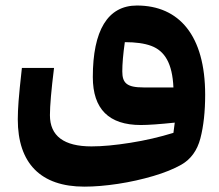

<svg xmlns="http://www.w3.org/2000/svg" viewBox="-20 -448 804 706"><path d="M60.5 -198.2C54.2 -142.6 50.3 -102.1 48.3 -76.2C46.4 -50.3 45.4 -27.8 45.4 -9.3C45.4 152.8 129.9 238.3 290 238.3C327.6 238.3 368.7 234.9 414.1 228C459 221.2 502.4 211.4 543.9 199.2C585.4 187 619.6 172.9 646.5 157.7C681.6 137.7 705.1 105.5 716.8 61C728.5 16.1 734.4 -37.6 734.4 -99.6C734.4 -317.9 638.2 -427.7 483.4 -427.7C376 -427.7 321.3 -335.9 321.3 -164.6C321.3 -46.9 380.4 11.7 498 11.7C524.9 11.7 566.4 8.8 622.6 2.9L617.7 40.5C566.9 56.2 514.2 68.4 459 77.1C403.8 85.9 356.4 90.3 316.4 90.3C215.3 90.3 163.6 52.2 163.6 -24.4C163.6 -58.6 168.5 -116.7 178.7 -198.2ZM507.3 -126.5C445.8 -126.5 429.7 -143.1 429.7 -185.5C429.7 -212.4 432.6 -248.5 439 -293C478.5 -293 511.2 -288.6 536.1 -279.3C585.9 -260.7 613.8 -214.8 617.7 -126.5Z"/></svg>

Font: SG Kara SemiBold
Style: Regular
Weight: 400
Designer: Damoon Khanjanzadeh
Version: Version 1.000